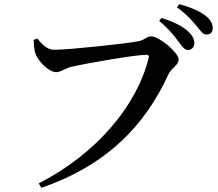

<svg xmlns="http://www.w3.org/2000/svg" viewBox="-20 -849 1040 918"><path d="M832 -652C850 -628 862 -610 878 -610C897 -610 909 -624 909 -642C909 -662 901 -679 878 -700C849 -726 806 -747 752 -763L741 -749C786 -712 812 -679 832 -652ZM918 -727C939 -702 949 -684 968 -684C986 -684 997 -695 997 -714C997 -736 987 -756 960 -776C933 -796 891 -815 837 -829L826 -814C877 -777 898 -750 918 -727ZM240 -611C204 -611 180 -638 158 -665L141 -658C142 -631 143 -614 149 -594C159 -562 210 -504 249 -504C270 -504 294 -523 319 -529C376 -543 623 -587 680 -587C689 -587 694 -584 691 -573C636 -347 444 -115 165 28L178 49C490 -59 672 -247 785 -493C800 -526 834 -536 834 -565C834 -597 742 -675 703 -675C680 -675 676 -659 642 -652C591 -641 310 -611 240 -611Z"/></svg>

Font: Noto Serif JP SemiBold
Style: Regular
Weight: 600
Designer: Ryoko NISHIZUKA 西塚涼子 (kana & ideographs); Frank Grießhammer (Latin, Greek & Cyrillic); Wenlong ZHANG 张文龙 (bopomofo); San
Foundry: Adobe
Version: Version 2.001;hotconv 1.1.0;makeotfexe 2.6.0